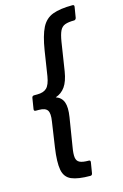

<svg xmlns="http://www.w3.org/2000/svg" viewBox="-129 -760 616 964"><g transform="rotate(-15 179.5 -278.5)"><path d="M216 147Q152 147 118.5 132.5Q85 118 77.5 78Q70 38 81 -37L100 -166Q107 -208 96 -224Q85 -240 52 -240H36Q25 -240 27 -251L36 -307Q38 -317 48 -317H64Q97 -317 113.5 -333Q130 -349 137 -392L157 -521Q169 -596 189 -635.5Q209 -675 247.5 -689.5Q286 -704 351 -704Q361 -704 359 -693L350 -638Q349 -634 346 -631Q343 -628 339 -628Q309 -628 291.5 -621.5Q274 -615 265 -596.5Q256 -578 250 -541L227 -393Q219 -343 200 -316Q181 -289 150 -279Q179 -269 189 -242Q199 -215 191 -165L167 -16Q161 18 163.5 37Q166 56 181 63.5Q196 71 228 71Q238 71 236 82L227 137Q225 147 216 147Z"/></g></svg>

Font: Sofia Sans Medium
Style: Italic
Weight: 500
Italic angle: -9°
Version: Version 4.101